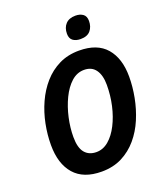

<svg xmlns="http://www.w3.org/2000/svg" viewBox="-167 -1041 992 1161"><g transform="rotate(-20 329.5 -460.5)"><path d="M286 10Q169 10 110 -57.5Q51 -125 51 -246Q51 -312 64.5 -380Q78 -448 106 -510Q134 -572 176.5 -620.5Q219 -669 276 -697Q333 -725 405 -725Q522 -725 579.5 -658Q637 -591 637 -474Q637 -409 624 -341Q611 -273 584.5 -210Q558 -147 516 -97.5Q474 -48 417 -19Q360 10 286 10ZM296 -112Q339 -112 375 -142.5Q411 -173 437.5 -225Q464 -277 478.5 -341Q493 -405 493 -473Q493 -535 468 -570Q443 -605 394 -605Q348 -605 311.5 -572Q275 -539 249 -485Q223 -431 209 -368Q195 -305 195 -245Q195 -176 221.5 -144Q248 -112 296 -112ZM440 -787Q409 -787 390.5 -801Q372 -815 372 -845Q372 -884 394 -907.5Q416 -931 457 -931Q486 -931 505 -917.5Q524 -904 524 -873Q524 -836 503.5 -811.5Q483 -787 440 -787Z"/></g></svg>

Font: Noto Sans SemiCondensed
Style: Bold Italic
Weight: 700
Width: 4
Italic angle: -12°
Designer: Monotype Design Team
Foundry: Monotype Imaging Inc.
Version: Version 2.013; ttfautohint (v1.8.4.7-5d5b)